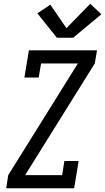

<svg xmlns="http://www.w3.org/2000/svg" viewBox="-20 -1003 560 1023"><path d="M13 0 24 -70 395 -665H199L186 -590H110L134 -735H497L485 -665L114 -70H311L323 -145H399L375 0ZM283 -802 179 -932 248 -978 334 -853 461 -983 520 -927 370 -802Z"/></svg>

Font: Iosevka Slab
Style: Italic
Weight: 400
Italic angle: -9°
Monospace: yes
Designer: Belleve Invis
Foundry: Belleve Invis
Version: Version 11.1.0; ttfautohint (v1.8.3)